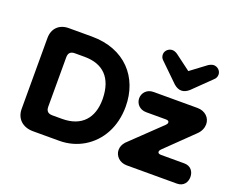

<svg xmlns="http://www.w3.org/2000/svg" viewBox="-117 -938 1393 1140"><g transform="rotate(20 580.0 -368.0)"><path d="M749 -693C749 -682 752 -669 765 -658L877 -549C893 -535 909 -528 925 -528C941 -528 957 -535 973 -549L1085 -658C1098 -669 1101 -682 1101 -693C1101 -716 1080 -736 1056 -736C1047 -736 1036 -732 1024 -725L925 -651L826 -725C815 -732 805 -736 794 -736C770 -736 749 -716 749 -693ZM346 0C402 0 453 -14 499 -41C591 -96 648 -197 648 -325C648 -509 527 -648 317 -648H171C111 -648 72 -610 72 -549V-102C72 -41 114 0 181 0ZM256 -128C229 -128 216 -141 216 -168V-480C216 -507 229 -520 256 -520H317C436 -520 501 -453 504 -325C504 -323 504 -320 504 -318C504 -201 441 -128 318 -128ZM1090 0C1133 0 1152 -32 1152 -64C1152 -96 1133 -128 1090 -128H944C930 -128 923 -132 923 -141C923 -146 926 -152 931 -157L1101 -322C1124 -343 1133 -369 1133 -390C1133 -431 1100 -464 1051 -464H774C730 -464 706 -432 706 -400C706 -368 730 -336 774 -336H898C911 -336 918 -332 918 -323C918 -318 915 -312 910 -307L718 -123C703 -106 696 -89 696 -70C696 -34 726 0 773 0Z"/></g></svg>

Font: Dongle
Style: Bold
Weight: 700
Designer: Yanghee Ryu
Foundry: Yanghee Ryu
Version: Version 2.000